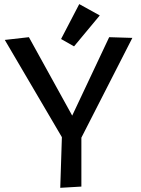

<svg xmlns="http://www.w3.org/2000/svg" viewBox="-20 -876 674 918"><path d="M612.8 -694.8 369.1 -217.8V16.1L268.1 22L275.9 -220.2L2.9 -685.1L118.2 -698.2L325.2 -323.2L502 -698.2ZM457 -802.2 334 -654.3 272 -689.5 358.9 -856.4Z"/></svg>

Font: McLaren
Style: Regular
Weight: 400
Designer: Astigmatic (AOETI)
Foundry: Astigmatic (AOETI)
Version: Version 1.000